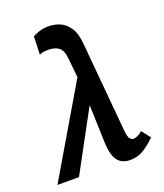

<svg xmlns="http://www.w3.org/2000/svg" viewBox="-136 -800 766 897"><g transform="rotate(-20 246.5 -352.0)"><path d="M356 7Q335 7 316 -2.5Q297 -12 285.5 -37.5Q274 -63 272 -112L263 -385L247 -540Q243 -578 225.5 -592.5Q208 -607 176 -608Q165 -609 151 -607Q137 -605 128 -600L131 -689Q141 -697 163.5 -704Q186 -711 212 -711Q240 -711 267 -699.5Q294 -688 313.5 -659Q333 -630 337 -577L377 -132Q380 -100 388 -90.5Q396 -81 405 -81Q414 -81 427 -87Q440 -93 450 -103L484 -59Q452 -28 423 -10.5Q394 7 356 7ZM-3 0 278 -477 294 -351 104 0Z"/></g></svg>

Font: Ysabeau Infant
Style: Bold Italic
Weight: 700
Italic angle: -12°
Designer: Christian Thalmann (Catharsis Fonts)
Version: Version 2.001;gftools[0.9.30]; featfreeze: ss01,ss02,lnum